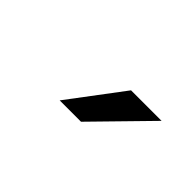

<svg xmlns="http://www.w3.org/2000/svg" viewBox="-5 -1014 612 612"><g transform="rotate(45 301.0 -708.0)"><path d="M229 -616.2H325.2L504.9 -799.8H367.2Z"/></g></svg>

Font: Hack
Style: Bold
Weight: 700
Monospace: yes
Designer: Christopher Simpkins
Foundry: Christopher Simpkins
Version: Version 2.010